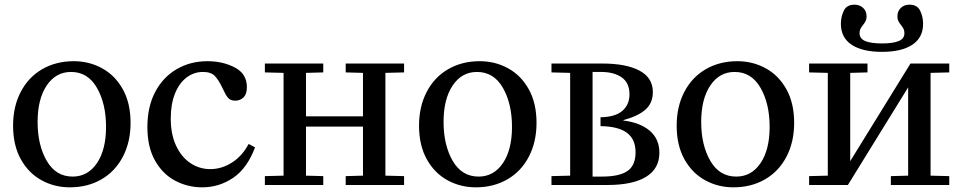

<svg xmlns="http://www.w3.org/2000/svg" viewBox="-20 -792 4112 822"><path d="M296 -530Q362 -530 417.5 -499.5Q473 -469 506 -409.5Q539 -350 539 -266Q539 -184 506 -121Q473 -58 414 -24Q355 10 279 10Q213 10 157.5 -20.5Q102 -51 69 -110.5Q36 -170 36 -254Q36 -336 69 -399Q102 -462 161 -496Q220 -530 296 -530ZM291 -36Q356 -36 395 -93.5Q434 -151 434 -249Q434 -348 395 -416Q356 -484 284 -484Q219 -484 180 -426Q141 -368 141 -270Q141 -171 180 -103.5Q219 -36 291 -36Z M868 -530Q934 -530 985.5 -503Q1037 -476 1037 -419Q1037 -389 1022.5 -375Q1008 -361 987 -361Q966 -361 955.5 -374Q945 -387 933 -414Q917 -448 900.5 -466Q884 -484 849 -484Q810 -484 778.5 -460Q747 -436 729 -391Q711 -346 711 -285Q711 -217 734 -168Q757 -119 795.5 -93.5Q834 -68 880 -68Q929 -68 973 -96Q1017 -124 1044 -175H1046L1072 -161Q1038 -71 978 -30.5Q918 10 846 10Q784 10 730.5 -18Q677 -46 644 -104Q611 -162 611 -248Q611 -335 644.5 -398.5Q678 -462 736.5 -496Q795 -530 868 -530Z M1194 -40V-480L1114 -482V-520H1364V-482L1290 -480V-294H1534V-480L1460 -482V-520H1710V-482L1630 -480V-40L1710 -38V0H1460V-38L1534 -40V-250H1290V-40L1364 -38V0H1114V-38Z M2034 -530Q2100 -530 2155.5 -499.5Q2211 -469 2244 -409.5Q2277 -350 2277 -266Q2277 -184 2244 -121Q2211 -58 2152 -24Q2093 10 2017 10Q1951 10 1895.5 -20.5Q1840 -51 1807 -110.5Q1774 -170 1774 -254Q1774 -336 1807 -399Q1840 -462 1899 -496Q1958 -530 2034 -530ZM2029 -36Q2094 -36 2133 -93.5Q2172 -151 2172 -249Q2172 -348 2133 -416Q2094 -484 2022 -484Q1957 -484 1918 -426Q1879 -368 1879 -270Q1879 -171 1918 -103.5Q1957 -36 2029 -36Z M2421 -40V-480L2341 -482V-520H2559Q2661 -520 2718 -489.5Q2775 -459 2775 -398Q2775 -350 2742.5 -322Q2710 -294 2649 -278V-276Q2721 -267 2762 -232Q2803 -197 2803 -138Q2803 -70 2746 -35Q2689 0 2581 0H2341V-38ZM2557 -36Q2632 -36 2666.5 -60Q2701 -84 2701 -140Q2701 -196 2664 -223.5Q2627 -251 2551 -252V-290Q2614 -291 2644.5 -317.5Q2675 -344 2675 -388Q2675 -437 2642 -460.5Q2609 -484 2553 -484H2517V-36Z M3137 -530Q3203 -530 3258.5 -499.5Q3314 -469 3347 -409.5Q3380 -350 3380 -266Q3380 -184 3347 -121Q3314 -58 3255 -24Q3196 10 3120 10Q3054 10 2998.5 -20.5Q2943 -51 2910 -110.5Q2877 -170 2877 -254Q2877 -336 2910 -399Q2943 -462 3002 -496Q3061 -530 3137 -530ZM3132 -36Q3197 -36 3236 -93.5Q3275 -151 3275 -249Q3275 -348 3236 -416Q3197 -484 3125 -484Q3060 -484 3021 -426Q2982 -368 2982 -270Q2982 -171 3021 -103.5Q3060 -36 3132 -36Z M3524 -40V-480L3444 -482V-520H3694V-482L3620 -480V-102L3878 -520H4044V-482L3964 -480V-40L4044 -38V0H3794V-38L3868 -40V-418L3610 0H3444V-38ZM3580 -690Q3580 -720 3592.5 -746Q3605 -772 3638 -772Q3661 -772 3675.5 -758Q3690 -744 3690 -722Q3690 -710 3686 -702Q3682 -694 3674 -684Q3667 -675 3663.5 -668Q3660 -661 3660 -650Q3660 -626 3685 -616Q3710 -606 3756 -606Q3802 -606 3827 -616Q3852 -626 3852 -650Q3852 -661 3848.5 -668Q3845 -675 3838 -684Q3830 -694 3826 -702Q3822 -710 3822 -722Q3822 -744 3836.5 -758Q3851 -772 3874 -772Q3907 -772 3919.5 -746Q3932 -720 3932 -690Q3932 -631 3886 -600.5Q3840 -570 3756 -570Q3672 -570 3626 -600.5Q3580 -631 3580 -690Z"/></svg>

Font: Minipax
Style: Regular
Weight: 400
Designer: Raphaël Ronot, Igor Stepanchenko (Cyrillic)
Foundry: steppetype
Version: Version 1.002